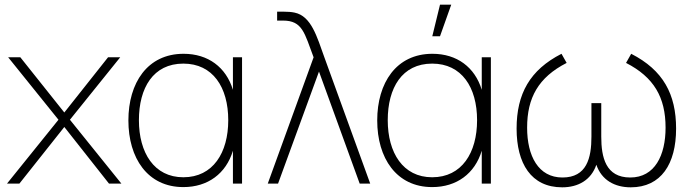

<svg xmlns="http://www.w3.org/2000/svg" viewBox="-20 -785 2951 821"><path d="M10 0H63L255 -242L446 0H499L279 -273L494 -540H442L255 -304L67 -540H15L230 -273Z M764 15C868.5 15 946.5 -42.5 976 -140.5V0H1015V-540H976V-401C946.5 -497.5 870 -555 765 -555C610 -555 529 -430 529 -270C529 -109 611 15 764 15ZM764 -27C639 -27 574 -132 574 -271C574 -409 635 -513 764 -513C890 -513 956 -412 956 -271C956 -132 891 -27 764 -27Z M1125 0H1169L1344 -479L1518 0H1563L1367 -540C1335 -629 1311 -716 1240 -731C1227 -734 1209 -735 1195 -735H1165V-697H1190C1274 -697 1282 -643 1321 -540Z M1861.5 -765 1828.5 -630H1861.5L1909.5 -765ZM1828 15C1932.5 15 2010.5 -42.5 2040 -140.5V0H2079V-540H2040V-401C2010.5 -497.5 1934 -555 1829 -555C1674 -555 1593 -430 1593 -270C1593 -109 1675 15 1828 15ZM1828 -27C1703 -27 1638 -132 1638 -271C1638 -409 1699 -513 1828 -513C1954 -513 2020 -412 2020 -271C2020 -132 1955 -27 1828 -27Z M2384 16C2451.5 16 2507.5 -14.5 2530 -80.5C2552.5 -14.5 2609 16 2677 16C2807 16 2871 -84 2871 -235C2871 -382 2816 -485 2679 -555L2657 -516C2776 -455 2826 -369 2826 -239C2826 -121 2780 -26 2675 -26C2570 -26 2551 -112 2551 -201V-344H2509V-201C2509 -109 2489 -26 2385 -26C2282 -26 2234 -118 2234 -239C2234 -367 2282 -454 2403 -516L2381 -555C2246 -486 2189 -384 2189 -235C2189 -86 2251 16 2384 16Z"/></svg>

Font: Hauora ExtraLight
Style: Regular
Weight: 200
Designer: Mikhail Sharanda
Foundry: WCYS & Co.
Version: Version 1.010